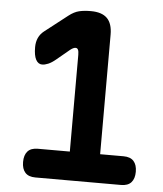

<svg xmlns="http://www.w3.org/2000/svg" viewBox="-53 -786 706 833"><g transform="rotate(5 300.0 -370.0)"><path d="M271.2 -57.5V-546.2Q271.2 -561.3 267.8 -568.3Q264.5 -575.4 257.1 -575.4Q252.4 -575.4 246.8 -572.9Q241.3 -570.4 233.9 -564.7L177.9 -518.2Q159.7 -503 144.9 -496.8Q130 -490.6 118.5 -490.6Q101.3 -490.6 91.4 -508.7Q81.6 -526.9 81.6 -563.2Q81.6 -585.9 89.7 -603.6Q97.8 -621.4 113.7 -633.9L213.2 -711.5Q236.5 -729.7 258.4 -734.9Q280.2 -740 309.2 -740Q357.2 -740 380.2 -717Q403.2 -694 403.2 -646V-57.5ZM132 0Q102 0 87.5 -16.3Q73 -32.5 73 -62.5Q73 -92.5 87.5 -108.8Q102 -125 132 -125H505Q535 -125 549.5 -108.8Q564 -92.5 564 -62.5Q564 -32.5 549.5 -16.3Q535 0 505 0Z"/></g></svg>

Font: Maple Mono
Style: Regular
Weight: 400
Monospace: yes
Designer: subframe7536
Version: Version 7.300